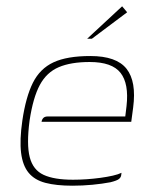

<svg xmlns="http://www.w3.org/2000/svg" viewBox="-20 -583 476 610"><path d="M210 7Q159 7 124.5 -2Q90 -11 71 -34Q52 -57 47 -97.5Q42 -138 51 -200Q62 -275 84.5 -320Q107 -365 150 -385Q193 -405 267 -405Q350 -405 382 -364.5Q414 -324 403 -241L397 -196H112Q113 -203 117.5 -208Q122 -213 132 -213H378L382 -246Q390 -317 363 -351.5Q336 -386 265 -386Q205 -386 166.5 -369.5Q128 -353 106.5 -313Q85 -273 74 -200Q64 -124 74.5 -83.5Q85 -43 118.5 -27.5Q152 -12 212 -12Q232 -12 254.5 -13.5Q277 -15 299 -18Q321 -21 338.5 -25Q356 -29 366 -34L365 -26Q364 -19 357.5 -14Q351 -9 331 -4Q305 1 273.5 4Q242 7 210 7ZM257 -460 368 -563 384 -544 272 -460Z"/></svg>

Font: Genos Thin
Style: Italic
Weight: 100
Italic angle: -8°
Designer: Robert E. Leuschke
Foundry: Robert E. Leuschke
Version: Version 1.010